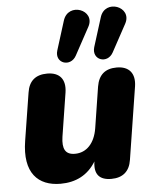

<svg xmlns="http://www.w3.org/2000/svg" viewBox="-55 -829 708 886"><g transform="rotate(-5 299.0 -386.0)"><path d="M190 11C260 11 317 -17 354 -78C345 -18 371 9 425 9C478 9 510 -18 518 -71L571 -407C580 -466 552 -501 494 -501C441 -501 410 -475 401 -421L371 -230C360 -162 322 -121 268 -121C223 -121 209 -149 217 -204L249 -407C258 -467 230 -501 172 -501C119 -501 87 -475 79 -421L44 -201C20 -53 86 11 190 11ZM482 -572 551 -699C592 -775 466 -823 441 -737L399 -603C382 -544 454 -520 482 -572ZM311 -572 380 -699C422 -775 296 -823 270 -737L228 -603C210 -544 283 -520 311 -572Z"/></g></svg>

Font: SN Pro Heavy
Style: Italic
Weight: 800
Italic angle: -9°
Designer: Tobias Whetton
Foundry: Supernotes
Version: Version 1.001;Glyphs 3.2 (3249)